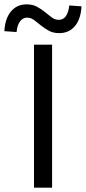

<svg xmlns="http://www.w3.org/2000/svg" viewBox="-66 -861 394 881"><path d="M90 0V-656H173V0ZM206 -709Q178 -709 158 -720Q138 -731 121.5 -744.5Q105 -758 90.5 -769Q76 -780 58 -780Q39 -780 26 -763Q13 -746 10 -714L-46 -718Q-43 -775 -16 -808Q11 -841 56 -841Q84 -841 104 -830Q124 -819 140.5 -805.5Q157 -792 171.5 -781Q186 -770 204 -770Q244 -770 252 -836L308 -832Q305 -774 278 -741.5Q251 -709 206 -709Z"/></svg>

Font: Giro Regular
Style: Regular
Weight: 400
Designer: Paul D. Hunt
Foundry: Adobe Systems Incorporated
Version: Version 1.000;PS 1.0;hotconv 1.0.88;makeotf.lib2.5.647800